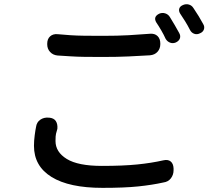

<svg xmlns="http://www.w3.org/2000/svg" viewBox="-20 -863 1040 927"><path d="M208 -652Q208 -675 222 -687.5Q236 -700 258 -698Q290 -695 320 -693Q350 -691 387.5 -690.5Q425 -690 476 -690Q549 -690 601 -693Q653 -696 704 -700Q727 -702 740.5 -689Q754 -676 754 -653V-650Q754 -628 740.5 -613Q727 -598 704 -596Q654 -593 600.5 -590.5Q547 -588 476 -588Q425 -588 388.5 -588.5Q352 -589 321.5 -591Q291 -593 258 -595Q236 -597 222 -612Q208 -627 208 -649ZM217 -295Q240 -293 249.5 -278.5Q259 -264 257 -241Q253 -226 250.5 -217.5Q248 -209 248 -182Q248 -129 302.5 -95.5Q357 -62 472 -62Q574 -62 643 -69Q712 -76 769 -89Q791 -94 804 -83.5Q817 -73 818 -50V-41Q818 -19 805 -2Q792 15 769 18Q715 30 648 37Q581 44 475 44Q314 44 229 -8.5Q144 -61 144 -159Q144 -183 147.5 -209.5Q151 -236 154 -250Q157 -273 174.5 -285Q192 -297 215 -295ZM749 -797Q763 -803 777.5 -798.5Q792 -794 800 -781Q811 -763 823.5 -742Q836 -721 845 -704Q853 -690 848.5 -677.5Q844 -665 829 -658Q815 -652 801.5 -657Q788 -662 780 -675Q771 -695 758.5 -716.5Q746 -738 735 -754Q718 -782 749 -797ZM864 -839Q878 -845 892 -841Q906 -837 914 -824Q927 -805 939.5 -784.5Q952 -764 961 -747Q969 -734 964.5 -721Q960 -708 945 -702Q931 -695 917.5 -700Q904 -705 897 -719Q887 -739 874 -760Q861 -781 850 -797Q842 -810 845.5 -821.5Q849 -833 864 -839Z"/></svg>

Font: Chiron GoRound TC M
Style: Regular
Weight: 500
Designer: Ryoko NISHIZUKA 西塚涼子 (kana, bopomofo & ideographs); Paul D. Hunt (Latin, Greek & Cyrillic); Sandoll Communications 산돌커뮤니
Foundry: Adobe
Version: Version 1.000;hotconv 1.1.1;makeotfexe 2.6.0